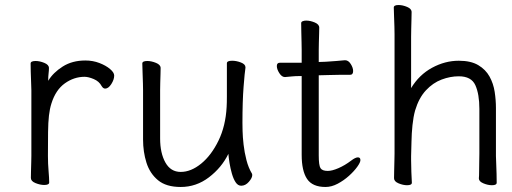

<svg xmlns="http://www.w3.org/2000/svg" viewBox="-20 -727 2040 765"><path d="M105 -367Q105 -377 104 -398Q103 -419 102.5 -441Q102 -463 102 -474Q102 -484 122 -484Q138 -484 156.5 -476.5Q175 -469 175 -456Q175 -446 173.5 -434Q172 -422 172 -405Q192 -438 230 -462Q268 -486 320 -486Q350 -486 376 -476Q402 -466 418.5 -452Q435 -438 435 -426Q435 -410 423.5 -392Q412 -374 399 -374Q391 -374 385 -384Q375 -403 353.5 -412Q332 -421 317 -421Q275 -421 238.5 -395Q202 -369 185 -315Q178 -293 175 -266Q172 -239 171.5 -201Q171 -163 171 -106Q171 -75 173.5 -46Q176 -17 176 0Q176 10 156 10Q140 10 121.5 2.5Q103 -5 103 -18Q103 -26 103.5 -44.5Q104 -63 104.5 -81Q105 -99 105 -106Z M958 -457Q955 -439 950.5 -381Q946 -323 946 -237Q946 -229 946.5 -205.5Q947 -182 950.5 -151Q954 -120 962 -89Q970 -58 984 -35Q985 -33 985 -29Q985 -18 971.5 -2.5Q958 13 941 13Q928 13 919 -0.5Q910 -14 904 -35Q898 -56 894.5 -77.5Q891 -99 890 -114Q863 -59 812.5 -20.5Q762 18 700 18Q642 18 609.5 -9Q577 -36 563.5 -79Q550 -122 550 -171V-368Q550 -374 549.5 -395Q549 -416 548 -439.5Q547 -463 547 -474Q547 -484 567 -484Q583 -484 601.5 -476.5Q620 -469 620 -456Q620 -448 619.5 -431.5Q619 -415 618.5 -397.5Q618 -380 618 -368V-175Q618 -117 639 -79.5Q660 -42 700 -42Q741 -42 781.5 -75Q822 -108 850.5 -166.5Q879 -225 883 -301Q884 -317 884 -342.5Q884 -368 884 -395V-475Q884 -485 905 -485Q922 -485 940 -478Q958 -471 958 -459Z M1182 -424H1178Q1156 -424 1143 -422.5Q1130 -421 1116 -420H1115Q1103 -420 1093 -435.5Q1083 -451 1083 -464Q1083 -477 1095 -477H1182V-528Q1182 -538 1181.5 -559Q1181 -580 1180.5 -602Q1180 -624 1180 -635Q1180 -640 1186 -642.5Q1192 -645 1200 -645Q1216 -645 1234 -637.5Q1252 -630 1252 -617Q1252 -609 1251.5 -592.5Q1251 -576 1250.5 -558Q1250 -540 1250 -528V-480L1278 -481Q1296 -482 1320 -484Q1344 -486 1354 -487H1355Q1368 -487 1377.5 -472Q1387 -457 1387 -444Q1387 -429 1375 -429Q1365 -429 1337 -429Q1309 -429 1289 -428L1250 -427V-108Q1250 -68 1257 -57Q1264 -46 1286 -46Q1303 -46 1328.5 -57Q1354 -68 1379 -87Q1396 -100 1406 -100Q1416 -100 1416 -89Q1416 -80 1403.5 -62.5Q1391 -45 1370.5 -26.5Q1350 -8 1325.5 5Q1301 18 1277 18Q1225 18 1203.5 -14Q1182 -46 1182 -110Z M1888 -17Q1889 -25 1889 -44Q1889 -63 1889.5 -83.5Q1890 -104 1890 -115V-293Q1890 -352 1874 -387.5Q1858 -423 1808 -423Q1774 -423 1739.5 -410Q1705 -397 1677 -367Q1649 -337 1634 -287Q1627 -262 1623.5 -228.5Q1620 -195 1619.5 -162Q1619 -129 1618 -105V-89Q1618 -65 1619 -42Q1620 -19 1621 1Q1621 11 1602 11Q1586 11 1568 3.5Q1550 -4 1550 -17Q1550 -25 1550.5 -46Q1551 -67 1551.5 -87.5Q1552 -108 1552 -115V-590Q1552 -600 1551.5 -621Q1551 -642 1550 -664Q1549 -686 1549 -697Q1549 -707 1568 -707Q1584 -707 1602 -699.5Q1620 -692 1620 -679Q1620 -671 1619.5 -652Q1619 -633 1618.5 -612.5Q1618 -592 1618 -580V-376Q1650 -429 1701.5 -457Q1753 -485 1808 -485Q1856 -485 1885.5 -467.5Q1915 -450 1930.5 -422Q1946 -394 1951 -361Q1956 -328 1956 -297V-105Q1956 -99 1957 -78Q1958 -57 1958.5 -34Q1959 -11 1959 1Q1959 11 1940 11Q1924 11 1906 3.5Q1888 -4 1888 -16Z"/></svg>

Font: Moon Stars Kai HW
Style: Regular
Weight: 400
Designer: GuiWonder
Version: Version 1.101